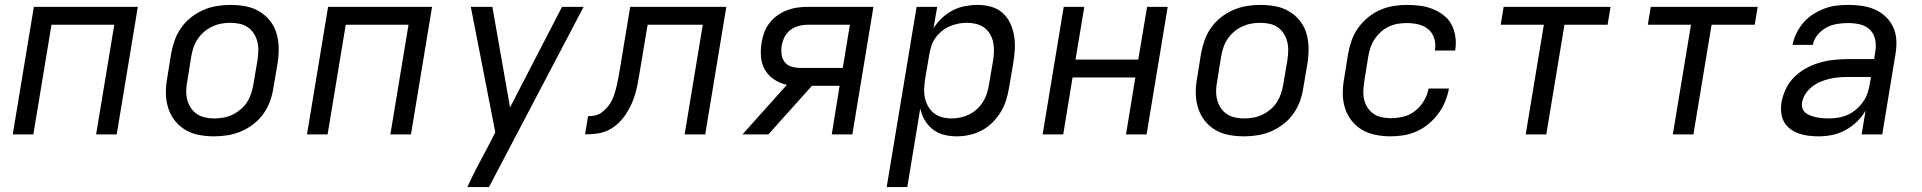

<svg xmlns="http://www.w3.org/2000/svg" viewBox="-20 -548 7840 783"><path d="M32 0 118 -520H542L456 0H372L446 -447H190L116 0Z M854 8Q822 8 792 2.5Q762 -3 736.5 -18Q711 -33 693 -56Q675 -79 666 -107.5Q657 -136 656.5 -167Q656 -198 662 -230L678 -330Q683 -357 692.5 -384Q702 -411 719 -435Q736 -459 759.5 -477.5Q783 -496 810 -507.5Q837 -519 864.5 -523.5Q892 -528 919 -528Q951 -528 981 -522.5Q1011 -517 1036.5 -502Q1062 -487 1080.5 -464Q1099 -441 1107.5 -412.5Q1116 -384 1116.5 -353Q1117 -322 1112 -290L1095 -190Q1091 -163 1081.5 -136Q1072 -109 1055 -85Q1038 -61 1014.5 -42.5Q991 -24 964 -12.5Q937 -1 909 3.5Q881 8 854 8ZM854 -65Q873 -65 892 -68.5Q911 -72 928.5 -80.5Q946 -89 961.5 -102Q977 -115 987.5 -131.5Q998 -148 1004 -166Q1010 -184 1013 -202L1030 -302Q1033 -322 1033.5 -341Q1034 -360 1029.5 -378Q1025 -396 1015 -411.5Q1005 -427 990.5 -437Q976 -447 957 -451Q938 -455 919 -455Q900 -455 881.5 -451.5Q863 -448 845 -439.5Q827 -431 812 -418Q797 -405 786 -388.5Q775 -372 769 -354Q763 -336 760 -318L744 -218Q740 -198 739.5 -179Q739 -160 743.5 -142Q748 -124 758 -108.5Q768 -93 783 -83Q798 -73 816.5 -69Q835 -65 854 -65Z M1232 0 1318 -520H1742L1656 0H1572L1646 -447H1390L1316 0Z M1886 215Q1903 177 1922.5 139.5Q1942 102 1962 65L2000 -8L1900 -520H1988L2060 -110L2272 -520H2360L1974 215Z M2366 0 2378 -74Q2393 -74 2408 -77.5Q2423 -81 2436 -91Q2449 -101 2459.5 -114Q2470 -127 2476.5 -141Q2483 -155 2487.5 -170Q2492 -185 2495.5 -200Q2499 -215 2501.5 -230Q2504 -245 2507 -260L2550 -520H2942L2856 0H2772L2846 -447H2621L2591 -267Q2587 -244 2583 -220.5Q2579 -197 2573 -173.5Q2567 -150 2557 -127.5Q2547 -105 2533.5 -84Q2520 -63 2501 -45Q2482 -27 2459.5 -16.5Q2437 -6 2413 -3Q2389 0 2366 0Z M3008 0 3189 -202Q3161 -208 3137.5 -223.5Q3114 -239 3100 -262.5Q3086 -286 3083.5 -315Q3081 -344 3086 -374Q3089 -395 3096.5 -415.5Q3104 -436 3118 -454Q3132 -472 3150 -485Q3168 -498 3189 -506Q3210 -514 3231 -517Q3252 -520 3273 -520H3542L3456 0H3372L3404 -198H3291L3162 -54L3114 0ZM3243 -271H3417L3446 -447H3273Q3255 -447 3236.5 -442Q3218 -437 3203 -425.5Q3188 -414 3179.5 -397Q3171 -380 3168 -362Q3165 -344 3167.5 -326Q3170 -308 3180 -295Q3190 -282 3207 -276.5Q3224 -271 3243 -271Z M3596 215 3718 -520H3802L3787 -433Q3801 -455 3821 -474Q3841 -493 3865 -505.5Q3889 -518 3915 -523Q3941 -528 3966 -528Q3995 -528 4022 -520.5Q4049 -513 4068.5 -495.5Q4088 -478 4099.5 -454Q4111 -430 4115.5 -403Q4120 -376 4118.5 -347.5Q4117 -319 4112 -290L4095 -190Q4091 -165 4083 -139.5Q4075 -114 4061 -91Q4047 -68 4027.5 -48.5Q4008 -29 3983.5 -16Q3959 -3 3933 2.5Q3907 8 3882 8Q3854 8 3829 1.5Q3804 -5 3784 -20.5Q3764 -36 3751 -58.5Q3738 -81 3733 -106L3680 215ZM3861 -65Q3879 -65 3897.5 -69Q3916 -73 3933 -81.5Q3950 -90 3964.5 -103.5Q3979 -117 3989 -133Q3999 -149 4004.5 -166.5Q4010 -184 4013 -202L4030 -302Q4033 -321 4033.5 -340Q4034 -359 4030 -377Q4026 -395 4016.5 -410.5Q4007 -426 3993 -436Q3979 -446 3960.5 -450.5Q3942 -455 3923 -455Q3906 -455 3888 -451.5Q3870 -448 3853.5 -441Q3837 -434 3822 -422Q3807 -410 3795.5 -394.5Q3784 -379 3778.5 -361.5Q3773 -344 3770 -327L3753 -227Q3750 -207 3749 -187Q3748 -167 3752 -148.5Q3756 -130 3765.5 -113.5Q3775 -97 3789.5 -86Q3804 -75 3822.5 -70Q3841 -65 3861 -65Z M4232 0 4318 -520H4402L4366 -305H4622L4658 -520H4742L4656 0H4572L4610 -232H4354L4316 0Z M5054 8Q5022 8 4992 2.5Q4962 -3 4936.5 -18Q4911 -33 4893 -56Q4875 -79 4866 -107.5Q4857 -136 4856.5 -167Q4856 -198 4862 -230L4878 -330Q4883 -357 4892.5 -384Q4902 -411 4919 -435Q4936 -459 4959.5 -477.5Q4983 -496 5010 -507.5Q5037 -519 5064.5 -523.5Q5092 -528 5119 -528Q5151 -528 5181 -522.5Q5211 -517 5236.5 -502Q5262 -487 5280.5 -464Q5299 -441 5307.5 -412.5Q5316 -384 5316.5 -353Q5317 -322 5312 -290L5295 -190Q5291 -163 5281.5 -136Q5272 -109 5255 -85Q5238 -61 5214.5 -42.5Q5191 -24 5164 -12.5Q5137 -1 5109 3.5Q5081 8 5054 8ZM5054 -65Q5073 -65 5092 -68.5Q5111 -72 5128.5 -80.5Q5146 -89 5161.5 -102Q5177 -115 5187.5 -131.5Q5198 -148 5204 -166Q5210 -184 5213 -202L5230 -302Q5233 -322 5233.5 -341Q5234 -360 5229.5 -378Q5225 -396 5215 -411.5Q5205 -427 5190.5 -437Q5176 -447 5157 -451Q5138 -455 5119 -455Q5100 -455 5081.5 -451.5Q5063 -448 5045 -439.5Q5027 -431 5012 -418Q4997 -405 4986 -388.5Q4975 -372 4969 -354Q4963 -336 4960 -318L4944 -218Q4940 -198 4939.5 -179Q4939 -160 4943.5 -142Q4948 -124 4958 -108.5Q4968 -93 4983 -83Q4998 -73 5016.5 -69Q5035 -65 5054 -65Z M5652 8Q5620 8 5590 2Q5560 -4 5535 -18.5Q5510 -33 5492 -56Q5474 -79 5465 -107.5Q5456 -136 5456 -167Q5456 -198 5462 -230L5478 -330Q5483 -357 5492.5 -384Q5502 -411 5519 -434.5Q5536 -458 5559 -477Q5582 -496 5608.5 -507.5Q5635 -519 5662.5 -523.5Q5690 -528 5717 -528Q5744 -528 5771 -524.5Q5798 -521 5822 -511.5Q5846 -502 5866.5 -486.5Q5887 -471 5899 -448.5Q5911 -426 5915 -399.5Q5919 -373 5915 -346L5914 -342H5831L5832 -344Q5836 -369 5829 -391.5Q5822 -414 5805 -428.5Q5788 -443 5764.5 -448.5Q5741 -454 5717 -454Q5699 -454 5680.5 -451Q5662 -448 5644 -439.5Q5626 -431 5611.5 -418Q5597 -405 5586 -388.5Q5575 -372 5569 -354Q5563 -336 5560 -318L5544 -218Q5541 -199 5540 -179.5Q5539 -160 5543 -142.5Q5547 -125 5557 -109.5Q5567 -94 5581.5 -84Q5596 -74 5614.5 -70Q5633 -66 5653 -66Q5678 -66 5704 -72.5Q5730 -79 5751.5 -96Q5773 -113 5787 -137Q5801 -161 5806 -187H5889Q5884 -160 5873.5 -134Q5863 -108 5846 -85Q5829 -62 5807 -43.5Q5785 -25 5759 -13Q5733 -1 5705.5 3.5Q5678 8 5652 8Z M6202 0 6276 -447H6100L6112 -520H6548L6536 -447H6360L6286 0Z M6802 0 6876 -447H6700L6712 -520H7148L7136 -447H6960L6886 0Z M7397 8Q7376 8 7355.5 5.5Q7335 3 7316 -3.5Q7297 -10 7281 -22Q7265 -34 7255.5 -51Q7246 -68 7244 -88.5Q7242 -109 7245 -130Q7250 -158 7263 -185.5Q7276 -213 7298 -234.5Q7320 -256 7347 -270.5Q7374 -285 7402.5 -293Q7431 -301 7459.5 -304Q7488 -307 7516 -307H7623L7628 -339Q7632 -364 7627 -387.5Q7622 -411 7605.5 -427Q7589 -443 7565.5 -448.5Q7542 -454 7517 -454Q7495 -454 7472.5 -450.5Q7450 -447 7429 -436Q7408 -425 7392.5 -406Q7377 -387 7373 -365H7290Q7295 -389 7306 -412Q7317 -435 7334 -455Q7351 -475 7373.5 -489.5Q7396 -504 7420 -513Q7444 -522 7468.5 -525Q7493 -528 7517 -528Q7546 -528 7574 -524Q7602 -520 7626.5 -509Q7651 -498 7670.5 -479.5Q7690 -461 7701 -436.5Q7712 -412 7713.5 -384Q7715 -356 7710 -327L7656 0H7572L7588 -97Q7574 -72 7552.5 -51.5Q7531 -31 7505 -17Q7479 -3 7451.5 2.5Q7424 8 7397 8ZM7438 -65Q7458 -65 7478 -68.5Q7498 -72 7516.5 -80.5Q7535 -89 7551 -103Q7567 -117 7579 -134.5Q7591 -152 7597 -171Q7603 -190 7606 -210L7610 -234H7515Q7497 -234 7478.5 -232.5Q7460 -231 7441 -226.5Q7422 -222 7404 -214.5Q7386 -207 7370 -194.5Q7354 -182 7343 -165Q7332 -148 7329 -130Q7327 -117 7331 -105.5Q7335 -94 7344.5 -87Q7354 -80 7365.5 -76Q7377 -72 7389 -69.5Q7401 -67 7413.5 -66Q7426 -65 7438 -65Z"/></svg>

Font: Iosevka Custom Oblique
Style: Regular
Weight: 400
Italic angle: -9°
Designer: Belleve Invis
Foundry: Belleve Invis
Version: Version 27.0.1